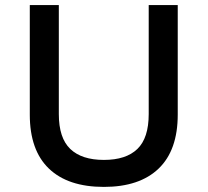

<svg xmlns="http://www.w3.org/2000/svg" viewBox="-20 -725 816 754"><path d="M388 9Q247 9 172 -63Q97 -135 97 -275V-705H211V-277Q211 -183 256 -140Q301 -97 388 -97Q475 -97 519.5 -140Q564 -183 564 -277V-705H678V-275Q678 -135 603 -63Q528 9 388 9Z"/></svg>

Font: Nunito Sans 6pt SemiBold
Style: Regular
Weight: 600
Version: Version 3.101;gftools[0.9.27]